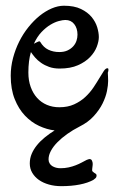

<svg xmlns="http://www.w3.org/2000/svg" viewBox="-20 -429 425 664"><path d="M353 -174.8Q353 -171.9 353.5 -165Q354 -158.2 354 -148.9Q354 -134.8 349.9 -114Q345.7 -93.3 334.7 -71Q323.7 -48.8 304.4 -27.6Q285.2 -6.3 254.9 8.8Q231.9 20.5 212.4 34.4Q192.9 48.3 178.5 63Q164.1 77.6 156 92.8Q147.9 107.9 147.9 122.1Q147.9 129.9 151.4 135.7Q154.8 141.6 160.6 145.3Q166.5 148.9 173.8 150.9Q181.2 152.8 189 152.8Q204.1 152.8 217.3 149.9Q230.5 147 241.7 142.6Q252.9 138.2 262.5 133.1Q272 127.9 279.8 124Q281.7 123.5 286.1 121.8Q290.5 120.1 294.2 122.1Q297.9 124 299.8 131.3Q301.8 138.7 298.8 155.8Q297.9 161.6 300.3 164.1Q302.7 166.5 305.7 168.5Q308.6 170.4 311.3 172.1Q314 173.8 314 178.2Q314 183.6 310.5 187Q307.1 190.4 303.2 192.9Q284.2 203.6 255.6 209.2Q227.1 214.8 191.9 214.8Q168.9 214.8 149.2 209.2Q129.4 203.6 114.7 193.4Q100.1 183.1 91.6 168.7Q83 154.3 83 136.2Q83 118.7 89.6 103Q96.2 87.4 107.9 73Q119.6 58.6 135.3 45.9Q150.9 33.2 168.9 22Q142.1 19 115 6.3Q87.9 -6.3 66.2 -29.3Q44.4 -52.2 30.8 -86.4Q17.1 -120.6 17.1 -167Q17.1 -198.2 25.1 -228.5Q33.2 -258.8 46.6 -285.6Q60.1 -312.5 78.4 -335.2Q96.7 -357.9 116.9 -374.3Q137.2 -390.6 158.9 -399.9Q180.7 -409.2 201.2 -409.2Q236.8 -409.2 260 -397.9Q283.2 -386.7 296.9 -370.1Q310.5 -353.5 316.2 -334.7Q321.8 -315.9 321.8 -300.8Q321.8 -286.1 314.7 -267.3Q307.6 -248.5 291.5 -231.7Q275.4 -214.8 249.5 -203.4Q223.6 -191.9 186 -191.9Q166 -191.9 150.1 -197.5Q134.3 -203.1 122.1 -211.7Q109.9 -220.2 101.3 -230.2Q92.8 -240.2 86.9 -249Q78.1 -218.8 78.1 -178.2Q78.1 -150.4 86.2 -128.2Q94.2 -106 108.4 -90.3Q122.6 -74.7 142.1 -66.4Q161.6 -58.1 185.1 -58.1Q214.4 -58.1 236.3 -68.1Q258.3 -78.1 274.7 -93.3Q291 -108.4 303 -126.2Q314.9 -144 323.7 -158.9Q332.5 -173.8 339.1 -183.6Q345.7 -193.4 352.1 -192.9Q355 -192.9 355 -188Q355 -185.5 354.5 -183.1Q354 -180.7 353 -178.2ZM206.1 -359.9Q197.3 -359.9 183.3 -356.2Q169.4 -352.5 154.1 -343.3Q138.7 -334 123.5 -318.1Q108.4 -302.2 97.2 -277.8Q104 -281.2 109.1 -283.7Q114.3 -286.1 116.2 -286.1Q117.2 -286.1 119.1 -284.2Q130.4 -265.1 147.2 -257.1Q164.1 -249 185.1 -249Q201.7 -249 213.6 -254.6Q225.6 -260.3 233.4 -269Q241.2 -277.8 244.6 -288.3Q248 -298.8 248 -309.1Q248 -331.1 236.8 -345.5Q225.6 -359.9 206.1 -359.9Z"/></svg>

Font: Oregano
Style: Regular
Weight: 400
Version: Version 1.000